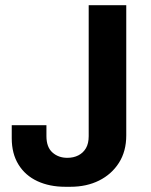

<svg xmlns="http://www.w3.org/2000/svg" viewBox="-20 -706 577 736"><path d="M230 10Q170 10 123.5 -11.5Q77 -33 51 -75Q25 -117 25 -176V-226H158V-184Q158 -142 181 -121.5Q204 -101 238 -101Q262 -101 280.5 -110.5Q299 -120 309.5 -138Q320 -156 320 -184V-686H464V-187Q464 -126 436 -82Q408 -38 360 -14Q312 10 250 10Z"/></svg>

Font: Chivo Medium SemiBold
Style: Regular
Weight: 600
Version: Version 2.002